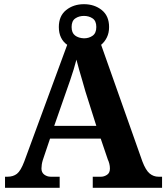

<svg xmlns="http://www.w3.org/2000/svg" viewBox="-20 -897 794 917"><path d="M4 0V-53H16Q43 -53 61 -67Q79 -81 96 -126L301 -683Q282 -696 271.5 -717.5Q261 -739 261 -768Q261 -821 296 -849Q331 -877 381 -877Q431 -877 466 -849Q501 -821 501 -768Q501 -740 490.5 -718.5Q480 -697 463 -683L660 -126Q676 -84 694.5 -68.5Q713 -53 737 -53H754V0H423V-53H463Q477 -53 491 -62Q505 -71 505 -92Q505 -104 502 -115.5Q499 -127 495 -135L461 -235H219L190 -149Q187 -141 184 -131Q181 -121 179.5 -111Q178 -101 178 -92Q178 -73 191.5 -63Q205 -53 222 -53H265V0ZM239 -296H440L388 -460Q382 -483 374 -509Q366 -535 358.5 -562Q351 -589 345 -612Q340 -592 332 -566Q324 -540 315 -513.5Q306 -487 298 -465ZM381 -714Q405 -714 422.5 -726.5Q440 -739 440 -768Q440 -797 422.5 -809Q405 -821 381 -821Q357 -821 339.5 -809Q322 -797 322 -768Q322 -740 338.5 -727.5Q355 -715 381 -714Z"/></svg>

Font: Noto Rashi Hebrew
Style: Bold
Weight: 700
Version: Version 1.006